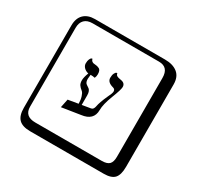

<svg xmlns="http://www.w3.org/2000/svg" viewBox="-196 -987 1473 1431"><g transform="rotate(30 540.0 -271.0)"><path d="M522 -160.2Q538.1 -162.1 544.9 -165.5Q551.8 -168.9 556.4 -178.5Q561 -188 563 -200.4Q564.9 -212.9 574.5 -240Q584 -267.1 598.1 -297.9Q619.1 -339.8 619.1 -355Q619.1 -375 600.1 -379.9Q545.9 -394 545.9 -432.1Q545.9 -456.1 553 -470.5Q560.1 -484.9 566.9 -486.8L574.2 -488.8Q577.1 -473.6 586.7 -467.8Q596.2 -461.9 622.1 -458Q661.1 -452.1 661.1 -418Q661.1 -396 629.6 -314.9Q598.1 -233.9 598.1 -184.1Q598.1 -95.2 496.1 -83L336.9 -58.1L352.1 -131.8L439 -146.5Q438.5 -180.7 430.4 -205.8Q422.4 -231 412.1 -240.2Q390.1 -257.3 381.1 -271.7Q372.1 -286.1 372.1 -311Q372.1 -335 388.2 -377.9Q365.2 -382.8 349.6 -398.4Q334 -414.1 334 -434.1Q334 -457 340.6 -470.9Q347.2 -484.9 353.5 -486.8L359.9 -488.8Q366.7 -460.9 399.9 -460.9Q412.1 -460 417.5 -458.5Q422.9 -457 433.3 -452.6Q443.8 -448.2 448.5 -436.5Q453.1 -424.8 453.1 -407.2Q453.1 -390.1 445.8 -374Q429.7 -377.9 408.2 -377.9Q405.3 -357.9 404.8 -340.8Q404.8 -311 420.9 -299.8Q438 -288.6 445.1 -283.2Q452.1 -277.8 457.5 -265.4Q462.9 -252.9 462.9 -232.9V-150.4ZM229 -717.8Q184.1 -717.8 160.2 -693.8Q136.2 -669.9 136.2 -625V53.2Q136.2 136.2 229 136.2H800.8Q845.7 136.2 864.7 117.2Q883.8 98.1 883.8 53.2V-625Q883.8 -717.8 800.8 -717.8ZM980 84Q980 152.8 953.4 182.4Q926.8 211.9 860.8 211.9H229Q161.1 211.9 130.6 181.4Q100.1 150.9 100.1 84V-625Q100.1 -687 134 -720.5Q168 -753.9 229 -753.9H831.1Q900.9 -753.9 940.4 -721.9Q980 -689.9 980 -625Z"/></g></svg>

Font: Linux Biolinum Keyboard O
Style: Regular
Weight: 700
Designer: Philipp H. Poll
Foundry: Philipp H. Poll
Version: Version 0.6.1